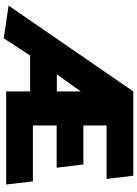

<svg xmlns="http://www.w3.org/2000/svg" viewBox="127 -847 733 1027"><g transform="rotate(90 493.5 -333.5)"><path d="M469 0H967L950 -143H651V-270H877L860 -413H651V-537H937L920 -680H469L10 -13L185 13L277 -128H469ZM469 -399V-271H378Z"/></g></svg>

Font: Catamaran Black
Style: Regular
Weight: 900
Designer: Pria Ravichandran
Version: Version 2.000